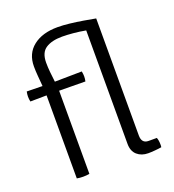

<svg xmlns="http://www.w3.org/2000/svg" viewBox="-135 -844 866 954"><g transform="rotate(-20 298.5 -367.5)"><path d="M552 -53Q558 -38.5 558 -15.5Q558 -12 557.8 -8.5Q557.5 -5 557 -2Q543 0.5 522.2 2.2Q501.5 4 486.5 4Q451 4 428 -16.2Q405 -36.5 405 -75V-675Q372.5 -681 339.8 -684Q307 -687 281.5 -687Q226.5 -687 194.8 -666.2Q163 -645.5 163 -592.5Q163 -568.5 165.5 -542.8Q168 -517 171.5 -489L314.5 -491Q317.5 -476 317.5 -464.5Q317.5 -451 314.5 -438L176 -439.5V0Q161.5 3 142.5 3Q124 3 109.5 0V-439L23.5 -438Q20.5 -451 20.5 -464.5Q20.5 -476 23.5 -491L106.5 -489.5Q104 -518.5 101.8 -545.8Q99.5 -573 99.5 -595.5Q99.5 -663.5 147.5 -701.2Q195.5 -739 276 -739Q304.5 -739 339.5 -735Q374.5 -731 409.2 -725.2Q444 -719.5 472 -714V-95Q472 -53 508.5 -53Z"/></g></svg>

Font: Signika Negative SC Light
Style: Regular
Weight: 300
Designer: Anna Giedryś
Foundry: Anna Giedryś
Version: Version 2.000; ttfautohint (v1.8.3) -l 8 -r 50 -G 200 -x 9 -